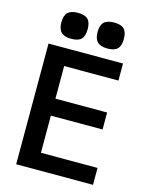

<svg xmlns="http://www.w3.org/2000/svg" viewBox="-136 -1028 872 1114"><g transform="rotate(15 300.0 -471.0)"><path d="M72 -725H519.5V-622.5H193.5V-426.5H504V-324.5H193.5V-101.5H533.5V0H72ZM112 -863.5Q112 -904.5 131 -923Q150 -941.5 191.5 -941.5Q233.5 -941.5 251.8 -923.2Q270 -905 270 -863.5Q270 -822.5 251.8 -804Q233.5 -785.5 191.5 -785.5Q150.5 -785.5 131.2 -804.2Q112 -823 112 -863.5ZM329.5 -863.5Q329.5 -904.5 348.5 -923Q367.5 -941.5 409 -941.5Q451 -941.5 469.2 -923.2Q487.5 -905 487.5 -863.5Q487.5 -822.5 469.2 -804Q451 -785.5 409 -785.5Q368 -785.5 348.8 -804.2Q329.5 -823 329.5 -863.5Z"/></g></svg>

Font: JuliaMono SemiBold
Style: Regular
Weight: 600
Monospace: yes
Designer: cormullion
Foundry: corm
Version: Version 0.055; ttfautohint (v1.8.4)